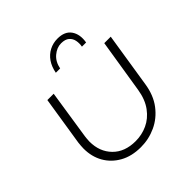

<svg xmlns="http://www.w3.org/2000/svg" viewBox="-188 -849 1009 1009"><g transform="rotate(-45 316.5 -344.0)"><path d="M592 -510 544 -205Q533 -133 496 -84.5Q459 -36 406 -11.5Q353 13 294 13Q226 13 177 -14.5Q128 -42 101.5 -88.5Q75 -135 75 -195Q75 -205 76 -216Q77 -227 78 -237L121 -510H168L126 -236Q125 -227 124 -217.5Q123 -208 123 -199Q123 -124 169.5 -76.5Q216 -29 297 -29Q343 -29 384.5 -48Q426 -67 456 -107.5Q486 -148 496 -210L544 -510ZM254 -580Q261 -618 279.5 -645Q298 -672 326 -686.5Q354 -701 387 -701Q441 -701 464.5 -667Q488 -633 479 -580H448Q452 -602 448 -622.5Q444 -643 428.5 -656.5Q413 -670 383 -670Q351 -670 322.5 -646Q294 -622 286 -580Z"/></g></svg>

Font: MuseoModerno Thin ExtraLight
Style: Italic
Weight: 250
Italic angle: -9°
Version: Version 1.003